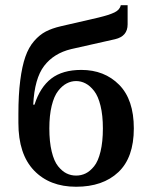

<svg xmlns="http://www.w3.org/2000/svg" viewBox="-20 -709 578 739"><path d="M272.9 9.8Q170.9 9.8 110.8 -53Q50.8 -115.7 50.8 -235.8V-270Q50.8 -344.2 57.9 -399.2Q64.9 -454.1 77.6 -490.5Q90.3 -526.9 111.3 -551Q132.3 -575.2 156.2 -587.6Q180.2 -600.1 213.9 -607.9L357.9 -641.1Q400.9 -651.4 421.1 -661.4Q441.4 -671.4 444.8 -689H471.2V-615.2Q471.2 -569.3 422.9 -558.1L253.9 -520Q187 -503.9 149.9 -455.3Q112.8 -406.7 107.9 -306.2H112.8Q134.3 -373.5 177.5 -406.7Q220.7 -439.9 293 -439.9Q381.8 -439.9 438.5 -382.8Q495.1 -325.7 495.1 -214.8Q495.1 -102.5 435.5 -46.4Q376 9.8 272.9 9.8ZM376 -214.8Q376 -265.1 366.9 -302Q357.9 -338.9 342.3 -358.9Q326.7 -378.9 309.3 -387.9Q292 -397 272.9 -397Q253.9 -397 236.6 -387.9Q219.2 -378.9 203.6 -358.9Q188 -338.9 179 -302Q169.9 -265.1 169.9 -214.8Q169.9 -163.1 179 -125.7Q188 -88.4 203.6 -69.1Q219.2 -49.8 236.3 -41.5Q253.4 -33.2 272.9 -33.2Q292.5 -33.2 309.6 -41.5Q326.7 -49.8 342.3 -69.1Q357.9 -88.4 366.9 -125.7Q376 -163.1 376 -214.8Z"/></svg>

Font: El Messiri SemiBold
Style: Regular
Weight: 600
Designer: Mohamed Gaber
Foundry: Kief Type Foundry
Version: Version 2.007;PS 002.007;hotconv 1.0.88;makeotf.lib2.5.64775